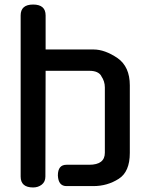

<svg xmlns="http://www.w3.org/2000/svg" viewBox="-20 -820 644 846"><path d="M126 6Q71 6 71 -42V-752Q71 -800 126 -800Q181 -800 181 -752V-602H392Q442 -602 498 -564Q552 -526 552 -444V-146Q552 -63 503 -32Q453 0 391 0H273Q237 0 235 -47Q235 -94 273 -94H373Q442 -94 442 -147V-435Q442 -462 426 -485L427 -484Q414 -508 374 -508H181L180 -42Q180 -19 164 -6.5Q148 6 126 6Z"/></svg>

Font: Gugi Cyrillic
Style: Regular
Weight: 400
Foundry: TAE System & Typefaces Co.
Version: Version 3.10 September 15, 2020